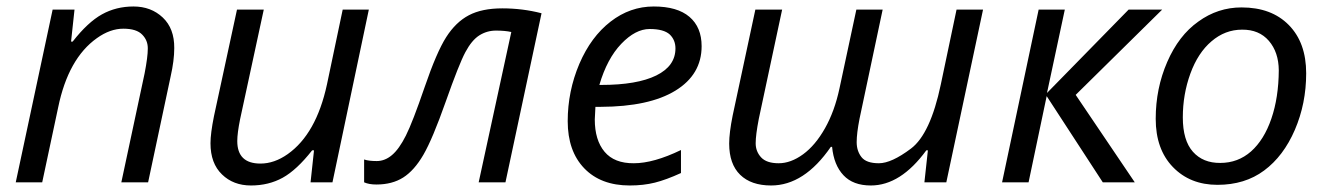

<svg xmlns="http://www.w3.org/2000/svg" viewBox="-20 -565 4115 595"><path d="M438 -414.1Q438.5 -439.5 420.9 -457.5Q403.3 -476.1 362.3 -476.1Q321.3 -476.1 280.3 -446.8Q191.4 -383.8 160.2 -231.9L110.8 0H28.8L143.1 -535.2H210.9L200.2 -436H205.1Q252 -496.1 295.9 -520.5Q339.8 -544.9 393.6 -544.9Q448.2 -544.9 484.4 -510.7Q520.5 -476.6 520 -416Q520 -377.4 508.8 -328.1L439 0H356L428.2 -337.9Q438 -388.7 438 -414.1Z M715.3 -127.9Q715.3 -58.1 787.1 -58.1Q830.1 -58.1 871.6 -87.4Q960 -149.9 993.2 -303.2L1042 -535.2H1123L1010.3 0H942.4L953.1 -99.1H947.3Q899.4 -38.1 856 -14.2Q812.5 9.8 757.8 9.8Q703.1 9.8 668 -24.4Q632.3 -58.6 632.3 -121.1Q632.3 -151.4 643.1 -205.1L714.4 -535.2H797.4L724.1 -195.8Q715.3 -152.3 715.3 -127.9Z M1146.5 6.8Q1123.5 6.8 1108.4 0V-70.8Q1122.1 -65.9 1147.5 -65.9Q1172.9 -65.9 1194.8 -84.5Q1216.8 -103 1237.8 -144.8Q1258.8 -186.5 1295.9 -294.9Q1333 -403.3 1362.8 -450Q1392.6 -496.6 1433.1 -517.8Q1473.6 -539.1 1536.6 -539.1Q1599.6 -539.1 1658.2 -523.9L1546.4 0H1463.4L1564.5 -465.8Q1545.4 -470.2 1517.1 -470.2Q1488.8 -470.2 1465.3 -455.3Q1441.9 -440.4 1422.1 -403.3Q1402.3 -366.2 1361.3 -250Q1320.3 -133.8 1292 -85.2Q1263.7 -36.6 1229.5 -14.9Q1195.3 6.8 1146.5 6.8Z M1837.4 -301.8H1843.3Q1954.1 -301.8 2013.7 -331.1Q2073.2 -360.4 2073.2 -415Q2073.2 -440.9 2055.7 -458Q2037.1 -475.1 1993.2 -475.1Q1949.2 -475.1 1905.3 -429.2Q1861.3 -383.3 1837.4 -301.8ZM1944.3 -59.1Q2005.4 -59.1 2090.3 -100.1V-28.8Q2044.4 -7.8 2009.3 1Q1974.1 9.8 1931.6 9.8Q1841.8 9.8 1790.5 -43.5Q1739.3 -96.7 1739.3 -189.5Q1739.3 -282.2 1775.4 -367.2Q1811.5 -451.2 1872.1 -498Q1932.6 -544.9 2005.9 -544.9Q2079.1 -544.9 2116.7 -512.7Q2154.3 -480.5 2154.3 -421.9Q2154.3 -334 2073.2 -284.2Q1992.2 -234.4 1841.3 -233.9H1825.2L1823.2 -194.8Q1823.2 -130.9 1853.5 -94.7Q1883.8 -58.6 1944.3 -59.1Z M2239.7 -120.1Q2239.7 -153.3 2250.5 -207L2320.8 -535.2H2403.8L2331.5 -196.8Q2321.8 -146.5 2321.8 -121.1Q2321.8 -95.7 2338.6 -77.4Q2355.5 -59.1 2393.1 -59.1Q2430.7 -59.1 2468.8 -86.9Q2506.8 -114.7 2536.6 -167.5Q2566.4 -220.2 2581.5 -291L2633.8 -535.2H2715.3L2643.6 -196.8Q2634.8 -151.9 2634.8 -124.5Q2634.8 -97.2 2649.7 -78.1Q2664.6 -59.1 2703.6 -59.1Q2742.7 -59.1 2803 -104.5Q2863.3 -149.9 2895.5 -303.2L2944.3 -535.2H3026.4L2912.6 0H2844.7L2855.5 -99.1H2850.6Q2771 9.8 2678.7 9.8Q2623.5 9.8 2593.8 -22Q2564 -53.7 2558.6 -109.9H2554.7Q2472.2 9.8 2369.6 9.8Q2307.6 9.8 2273.7 -23.4Q2239.7 -56.6 2239.7 -120.1Z M3477.5 -535.2H3581.5L3313.5 -271L3496.6 0H3397.5L3223.6 -267.1L3167.5 0H3085.4L3198.7 -535.2H3279.8L3224.6 -276.9Z M3942.9 -347.2Q3942.4 -403.3 3912.1 -438.5Q3881.8 -473.6 3829.1 -473.1Q3776.4 -473.1 3734.4 -437Q3692.4 -401.4 3668.9 -336.9Q3645.5 -272.5 3645.5 -201.2Q3645.5 -129.9 3676.8 -94.7Q3708 -59.6 3761.7 -60.1Q3816.4 -60.1 3856.9 -95.7Q3897.5 -131.8 3919.9 -197.3Q3942.4 -262.7 3942.9 -347.2ZM3827.6 -542Q3920.4 -542 3974.1 -487.3Q4027.8 -432.6 4027.8 -337.9Q4027.8 -244.1 3992.7 -162.6Q3957.5 -81.1 3897.5 -36.6Q3837.9 7.8 3752.9 7.8Q3668 7.8 3614.7 -47.4Q3561.5 -102.5 3561.5 -196.8Q3561.5 -291 3597.2 -373Q3632.8 -455.1 3693.4 -498Q3753.9 -542 3827.6 -542Z"/></svg>

Font: OpenSans-Italic
Style: Italic
Weight: 400
Italic angle: -12°
Foundry: Ascender Corporation
Version: Version 1.10